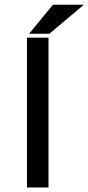

<svg xmlns="http://www.w3.org/2000/svg" viewBox="-20 -811 383 831"><path d="M193.8 -665H106L209 -790.5H342.8ZM189.9 0.5H96.7V-647.9H189.9Z"/></svg>

Font: Meera Inimai
Style: Regular
Weight: 400
Version: 2.0.0+20160526